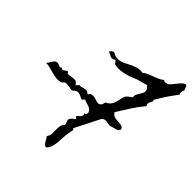

<svg xmlns="http://www.w3.org/2000/svg" viewBox="-473 -1134 1401 1401"><g transform="rotate(45 227.5 -433.5)"><path d="M655.3 -916Q648.4 -910.2 647.5 -899.9Q646.5 -889.6 646.5 -881.8Q651.4 -877 653.3 -874Q629.9 -842.8 607.9 -811.5Q585.9 -780.3 566.4 -747.1Q560.5 -738.3 554.7 -729Q548.8 -719.7 544.9 -710Q545.9 -708 547.4 -706.5Q548.8 -705.1 548.8 -703.1Q548.8 -698.2 544.4 -690.9Q540 -683.6 536.6 -675.3Q533.2 -667 533.2 -658.7Q533.2 -650.4 541 -642.6Q502 -596.7 469.7 -546.4Q437.5 -496.1 406.2 -445.3L409.2 -442.4Q423.8 -423.8 437 -420.4Q450.2 -417 472.7 -416Q490.2 -415 505.9 -412.1Q521.5 -409.2 530.3 -390.6Q523.4 -374 513.7 -369.6Q503.9 -365.2 487.3 -361.3Q479.5 -359.4 472.2 -356.9Q464.8 -354.5 457 -352.5Q448.2 -350.6 438 -352.5Q427.7 -354.5 417 -356Q406.2 -357.4 396 -356Q385.7 -354.5 376 -345.7Q375 -344.7 368.2 -331.5Q361.3 -318.4 351.1 -297.9Q340.8 -277.3 328.6 -252.9Q316.4 -228.5 305.2 -207Q293.9 -185.5 286.1 -169.9Q278.3 -154.3 276.4 -150.4Q278.3 -147.5 281.2 -144Q284.2 -140.6 286.1 -138.7Q280.3 -119.1 277.3 -98.6Q274.4 -78.1 272.5 -56.6Q270.5 -38.1 270 -18.1Q269.5 2 266.6 21Q263.7 40 256.8 57.6Q250 75.2 235.4 89.8Q224.6 88.9 216.8 81.5Q209 74.2 203.1 64.5Q197.3 54.7 191.9 44.4Q186.5 34.2 180.7 27.3Q194.3 7.8 195.3 -12.2Q196.3 -32.2 195.3 -51.8Q194.3 -71.3 197.3 -89.8Q200.2 -108.4 217.8 -125Q210.9 -143.6 206.1 -158.2Q201.2 -172.9 217.8 -189.5H216.8Q221.7 -191.4 230.5 -199.7Q239.3 -208 244.1 -212.9Q229.5 -221.7 230.5 -227.1Q231.4 -232.4 238.3 -237.8Q245.1 -243.2 253.4 -251Q261.7 -258.8 261.7 -273.4L255.9 -280.3L258.8 -283.2Q269.5 -288.1 272 -293.5Q274.4 -298.8 274.4 -309.6H273.4V-310.5Q267.6 -325.2 257.8 -332Q248 -338.9 236.8 -342.8Q225.6 -346.7 213.4 -349.6Q201.2 -352.5 190.4 -359.4Q185.5 -354.5 180.7 -350.1Q175.8 -345.7 173.8 -340.8Q163.1 -343.8 152.8 -349.1Q142.6 -354.5 132.3 -357.9Q122.1 -361.3 111.8 -360.4Q101.6 -359.4 89.8 -350.6L87.9 -348.6Q78.1 -335.9 64.9 -337.9Q51.8 -339.8 37.6 -343.3Q23.4 -346.7 8.8 -345.7Q-5.9 -344.7 -17.6 -327.1Q-41 -318.4 -64 -320.3Q-86.9 -322.3 -109.4 -328.1Q-131.8 -334 -154.3 -340.3Q-176.8 -346.7 -200.2 -347.7Q-187.5 -362.3 -180.2 -376Q-172.9 -389.6 -164.6 -397.9Q-156.2 -406.2 -143.1 -406.7Q-129.9 -407.2 -106.4 -394.5L-96.7 -403.3Q-85 -393.6 -76.7 -397Q-68.4 -400.4 -62 -406.2Q-55.7 -412.1 -49.3 -414.6Q-43 -417 -34.2 -405.3Q-34.2 -404.3 -33.7 -404.3Q-33.2 -404.3 -33.2 -403.3Q-32.2 -403.3 -31.7 -402.8Q-31.2 -402.3 -30.3 -402.3Q-24.4 -401.4 -13.2 -402.8Q-2 -404.3 3.9 -406.2Q28.3 -411.1 39.6 -408.2Q50.8 -405.3 66.4 -383.8Q70.3 -387.7 76.2 -393.6Q82 -399.4 84 -404.3Q97.7 -402.3 108.9 -405.8Q120.1 -409.2 130.4 -412.1Q140.6 -415 151.4 -413.1Q162.1 -411.1 175.8 -398.4Q184.6 -415 196.8 -418.5Q209 -421.9 222.2 -419.4Q235.4 -417 249 -412.1Q262.7 -407.2 274.4 -406.7Q286.1 -406.2 295.4 -414.6Q304.7 -422.9 308.6 -447.3Q338.9 -462.9 350.6 -483.4Q362.3 -503.9 368.2 -535.2Q371.1 -551.8 374 -563Q377 -574.2 382.8 -582Q388.7 -589.8 397.5 -597.2Q406.2 -604.5 420.9 -614.3Q421.9 -615.2 422.9 -615.7Q423.8 -616.2 424.8 -617.2Q424.8 -620.1 424.3 -622.6Q423.8 -625 423.8 -627.9Q422.9 -637.7 428.2 -647.9Q433.6 -658.2 440.4 -668.9Q447.3 -679.7 453.1 -690.4Q459 -701.2 459 -712.9Q459 -726.6 451.2 -736.3Q443.4 -746.1 434.6 -753.9L431.6 -752.9Q405.3 -744.1 378.9 -737.8Q352.5 -731.4 327.1 -719.7Q290 -703.1 244.6 -694.3Q199.2 -685.5 158.2 -696.3Q158.2 -702.1 152.8 -709Q147.5 -715.8 142.6 -719.7L136.7 -716.8Q125 -710 116.2 -709.5Q107.4 -709 100.1 -712.4Q92.8 -715.8 84.5 -720.7Q76.2 -725.6 65.4 -728.5Q70.3 -740.2 77.1 -745.1Q84 -750 94.7 -753.9Q114.3 -741.2 131.8 -738.3Q149.4 -735.4 166.5 -738.3Q183.6 -741.2 200.2 -749Q216.8 -756.8 235.4 -766.6Q245.1 -772.5 258.8 -778.3Q272.5 -784.2 287.1 -788.6Q301.8 -793 316.4 -794.4Q331.1 -795.9 342.8 -793L346.7 -792Q358.4 -803.7 377.4 -812Q396.5 -820.3 417.5 -828.1Q438.5 -835.9 460 -845.2Q481.4 -854.5 498 -869.1L503.9 -861.3H506.8Q531.2 -861.3 542 -869.6Q552.7 -877.9 567.4 -896.5Q571.3 -902.3 579.6 -912.6Q587.9 -922.9 597.2 -933.1Q606.4 -943.4 616.2 -950.7Q626 -958 633.8 -957Q637.7 -957 640.6 -951.7Q643.6 -946.3 646.5 -939.5Q649.4 -932.6 651.4 -925.8Q653.3 -918.9 655.3 -916Z"/></g></svg>

Font: Homemade Apple
Style: Regular
Weight: 400
Designer: Font Diner, Inc
Foundry: Font Diner, Inc
Version: Version 1.000